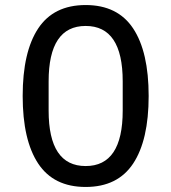

<svg xmlns="http://www.w3.org/2000/svg" viewBox="-20 -730 680 762"><path d="M70 -349Q70 -524 131.5 -617Q193 -710 320 -710Q447 -710 508.5 -617Q570 -524 570 -349Q570 -174 508.5 -81Q447 12 320 12Q193 12 131.5 -81Q70 -174 70 -349ZM320 -71Q467 -71 467 -291V-407Q467 -627 320 -627Q173 -627 173 -407V-291Q173 -71 320 -71Z"/></svg>

Font: Writer
Style: Regular
Weight: 400
Monospace: yes
Designer: Mike Abbink, Paul van der Laan, Pieter van Rosmalen
Foundry: Bold Monday
Version: Version 2.001 2020